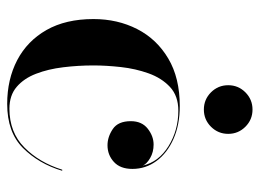

<svg xmlns="http://www.w3.org/2000/svg" viewBox="-114 -598 722 534"><g transform="rotate(90 247.0 -331.0)"><path d="M217 -604.7Q217 -632.7 236.8 -652.5Q256.7 -672.3 284.7 -672.3Q312.7 -672.3 332.5 -652.5Q352.3 -632.7 352.3 -604.7Q352.3 -576.7 332.5 -556.8Q312.7 -537 284.7 -537Q256.7 -537 236.8 -556.8Q217 -576.7 217 -604.7ZM440.6 -367.2Q430.1 -411.8 386.1 -438.9Q342 -466 287.8 -466Q246.9 -466 221.9 -442.8Q197 -419.6 184 -383.2Q171 -346.9 166.5 -306.1Q162 -265.2 162 -230Q162 -187.2 167.1 -145.7Q172.1 -104.1 185.1 -70.4Q198 -36.6 221.6 -16.4Q245.2 3.8 282.4 3.8Q348.1 3.8 390.1 -37.8Q432 -79.2 452 -143H455Q435.5 -77.8 391.6 -33.9Q347.8 10 269 10Q200.5 10 147.2 -17.9Q93.9 -45.9 63.4 -99.4Q33 -153 33 -230Q33 -297 60.8 -351.4Q88.6 -405.9 142.6 -437.9Q196.5 -470 275 -470Q327 -470 366.4 -452.5Q405.8 -435 427.8 -405.1Q449.8 -375.2 449.8 -338.2Q449.8 -304.5 430.4 -286.8Q411 -269 384 -269Q360.8 -269 338.9 -283.7Q317 -298.4 317 -333.8Q317 -364.5 337.9 -380.9Q358.8 -397.2 382 -397.2Q403.2 -397.2 419.6 -387.6Q436 -378 440.6 -367.2Z"/></g></svg>

Font: Bodoni* 72 Medium
Style: Regular
Weight: 500
Version: Version 1.002; ttfautohint (v0.97) -l 8 -r 50 -G 200 -x 14 -